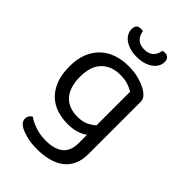

<svg xmlns="http://www.w3.org/2000/svg" viewBox="-257 -758 1051 1051"><g transform="rotate(45 268.5 -232.5)"><path d="M384 -48Q367 -34 337.5 -24Q308 -14 267 -14Q223 -14 184 -26.5Q145 -39 115.5 -66.5Q86 -94 68.5 -138Q51 -182 51 -245Q51 -302 68 -345Q85 -388 115.5 -417Q146 -446 188 -460.5Q230 -475 281 -475Q327 -475 365.5 -463.5Q404 -452 430 -435Q445 -425 454.5 -412.5Q464 -400 464 -382V20Q464 70 447.5 104.5Q431 139 401.5 160.5Q372 182 332 192Q292 202 246 202Q195 202 159.5 191.5Q124 181 111 173Q81 156 81 130Q81 116 87.5 106.5Q94 97 104 92Q125 108 163 121.5Q201 135 246 135Q313 135 348.5 106.5Q384 78 384 15ZM276 -80Q316 -80 341.5 -92.5Q367 -105 384 -121V-381Q367 -392 341.5 -400.5Q316 -409 281 -409Q213 -409 172.5 -368Q132 -327 132 -246Q132 -201 143 -169.5Q154 -138 173.5 -118Q193 -98 219.5 -89Q246 -80 276 -80ZM275 -599Q340 -599 351 -665Q355 -666 359 -666.5Q363 -667 368 -667Q384 -667 393.5 -658Q403 -649 403 -629Q403 -613 395 -597.5Q387 -582 371 -569.5Q355 -557 331 -549Q307 -541 275 -541Q242 -541 218 -549Q194 -557 178 -569.5Q162 -582 154.5 -598Q147 -614 147 -629Q147 -667 182 -667Q191 -667 199 -665Q210 -599 275 -599Z"/></g></svg>

Font: Baloo Da 2
Style: Regular
Weight: 400
Designer: Noopur Datye, Sulekha Rajkumar and Ek Type
Foundry: Ek Type
Version: Version 1.640;hotconv 1.0.111;makeotfexe 2.5.65597; ttfautoh